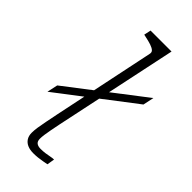

<svg xmlns="http://www.w3.org/2000/svg" viewBox="-242 -808 861 861"><g transform="rotate(45 188.5 -377.5)"><path d="M21 -237 32 -288 377 -553 366 -501ZM225 -681Q228 -693 220.5 -700Q213 -707 197 -712.5Q181 -718 156 -723L147 -725L154 -758H287L163 -171Q158 -146 154 -125.5Q150 -105 148 -90Q146 -75 146 -64Q146 -48 155 -41Q164 -34 180 -34Q196 -34 210 -36Q224 -38 236 -40.5Q248 -43 257 -43L251 -7Q240 -5 227 -2.5Q214 0 199.5 1.5Q185 3 171 3Q150 3 134.5 -3.5Q119 -10 110 -23.5Q101 -37 101 -57Q101 -73 104 -92.5Q107 -112 112 -137Q117 -162 123 -192Z"/></g></svg>

Font: Roboto Serif 20pt Thin
Style: Italic
Weight: 250
Italic angle: -10°
Version: Version 1.007